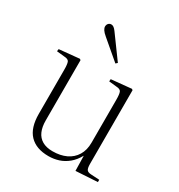

<svg xmlns="http://www.w3.org/2000/svg" viewBox="-180 -876 946 1013"><g transform="rotate(30 293.0 -370.0)"><path d="M263 14Q188 14 148 -27.5Q108 -69 108 -154V-421Q108 -457 102.5 -469.5Q97 -482 74 -483L26 -488L28 -502L151 -514L157 -509V-142Q157 -103 169 -75.5Q181 -48 206 -33.5Q231 -19 269 -19Q316 -19 351 -35.5Q386 -52 405.5 -84Q425 -116 425 -161V-421Q425 -457 419.5 -469.5Q414 -482 392 -483L344 -488L345 -502L468 -514L474 -509V-61Q474 -35 480.5 -25.5Q487 -16 506 -15L558 -12V2L426 10L424 -80H423Q405 -47 379.5 -26Q354 -5 324.5 4.5Q295 14 263 14ZM325 -586 211 -683Q194 -697 187 -708Q180 -719 180 -728Q180 -735 183 -741Q186 -747 191.5 -750.5Q197 -754 204 -754Q212 -754 219.5 -748.5Q227 -743 235 -732L335 -595Z"/></g></svg>

Font: Literata 60pt ExtraLight
Style: Regular
Weight: 250
Designer: Latin by Veronika Burian and Jose Scaglione. Greek by Irene Vlachou. Cyrillic by Vera Evstafieva.
Foundry: TypeTogether
Version: Version 3.103;gftools[0.9.29]